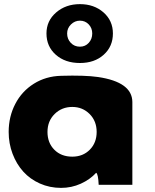

<svg xmlns="http://www.w3.org/2000/svg" viewBox="-20 -895 749 930"><path d="M205.1 -732.9Q205.1 -794.4 252 -834.7Q298.8 -875 367.2 -875Q435.5 -875 481.2 -835Q526.9 -794.9 526.9 -732.9Q526.9 -669.9 482.4 -629.9Q438 -589.8 367.2 -589.8Q295.4 -589.8 250.2 -629.9Q205.1 -669.9 205.1 -732.9ZM305.2 -732.9Q305.2 -706.1 322.8 -687.5Q340.3 -668.9 367.2 -668.9Q393.1 -668.9 409.9 -687.5Q426.8 -706.1 426.8 -732.9Q426.8 -758.8 409.7 -776.9Q392.6 -794.9 367.2 -794.9Q342.3 -794.9 323.7 -776.6Q305.2 -758.3 305.2 -732.9ZM22 -255.9Q22 -330.1 54 -391.6Q85.9 -453.1 144 -489.5Q202.1 -525.9 275.9 -527.8Q390.1 -531.2 454.6 -522Q620.6 -497.6 621.1 -400.9V0H458Q455.6 -52.2 445.8 -58.1Q416 -25.4 371.1 -5.1Q326.2 15.1 275.9 15.1Q220.7 15.1 173.1 -6.1Q125.5 -27.3 92.5 -64Q59.6 -100.6 40.8 -150.4Q22 -200.2 22 -255.9ZM330.1 -136.2Q381.8 -136.2 415 -169.9Q448.2 -203.6 448.2 -255.9Q448.2 -308.6 414.1 -342.8Q379.9 -377 330.1 -377Q279.3 -377 244.6 -342.8Q210 -308.6 210 -255.9Q210 -203.1 243.2 -169.7Q276.4 -136.2 330.1 -136.2Z"/></svg>

Font: Hussar Preview
Style: Bold
Weight: 700
Foundry: Cannot Into Space Fonts, PlusOne Fonts
Version: Version 2.29RC2 "Millennial"